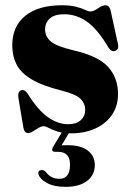

<svg xmlns="http://www.w3.org/2000/svg" viewBox="-20 -494 503 728"><path d="M238 -23Q269 -23 286 -38.2Q303 -53.5 303 -77Q303 -101 285.8 -118.8Q268.5 -136.5 214 -150.5Q139.5 -169 98.8 -193.8Q58 -218.5 42.2 -250.5Q26.5 -282.5 26.5 -322.5Q26.5 -394 75.8 -434Q125 -474 214.5 -474Q248 -474 269.2 -468.2Q290.5 -462.5 302.8 -456.5Q315 -450.5 322 -450.5Q335 -450.5 351.2 -462.2Q367.5 -474 380.5 -474Q386 -474 391 -470.2Q396 -466.5 399 -456L425.5 -335Q433.5 -307.5 418 -301.5Q403.5 -295.5 392 -312.5Q350.5 -383 310.2 -411.5Q270 -440 223.5 -440Q187.5 -440 169.2 -424.2Q151 -408.5 151 -382Q151 -356 171.8 -337.5Q192.5 -319 259 -303Q353 -281.5 390.2 -240Q427.5 -198.5 427.5 -137.5Q427.5 -92 404.5 -58.5Q381.5 -25 341.5 -6.8Q301.5 11.5 251 11.5Q219 11.5 198.5 4.8Q178 -2 165.5 -8.8Q153 -15.5 145 -15.5Q137 -15.5 126.2 -9Q115.5 -2.5 105 4Q94.5 10.5 86.5 10.5Q72 10.5 68.5 -11L50.5 -118.5Q45.5 -145.5 59.5 -151.5Q72.5 -157 85.5 -138Q124 -76 162 -49.5Q200 -23 238 -23ZM222 -4.5H250.5L213.5 57Q223 56.5 236.5 56.5Q286.5 56.5 313 77Q339.5 97.5 339.5 132Q339.5 169.5 310.2 192Q281 214.5 228 214.5Q185.5 214.5 158.5 200Q131.5 185.5 125.5 166Q123.5 152 136.5 151Q141.5 150 145.5 152Q149.5 154 153.5 157.5Q172.5 184 205.5 184Q245.5 184 245.5 130Q245.5 81.5 199 81.5H188.5Q180.5 81.5 178.5 76.8Q176.5 72 180 65Z"/></svg>

Font: Fraunces 72pt S000
Style: Bold
Weight: 700
Version: Version 1.000; ttfautohint (v1.8.3)